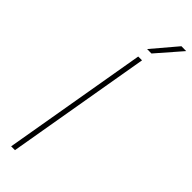

<svg xmlns="http://www.w3.org/2000/svg" viewBox="-313 -937 939 939"><g transform="rotate(45 156.5 -467.5)"><path d="M63.5 0H37.1L166 -750H192.4ZM279.8 -935.1 313 -934.6 201.2 -806.2 170.9 -806.6Z"/></g></svg>

Font: Roboto Thin
Style: Italic
Weight: 250
Italic angle: -12°
Designer: Google
Version: Version 2.134; 2016